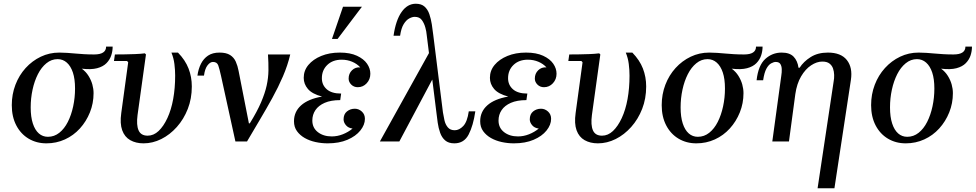

<svg xmlns="http://www.w3.org/2000/svg" viewBox="-20 -756 5214 1026"><path d="M582 -507Q582 -483 574.5 -460Q567 -437 549 -418.5Q531 -400 499 -391.5Q467 -383 417 -389Q439 -373 453 -350.5Q467 -328 473.5 -304.5Q480 -281 480 -258Q480 -204 460.5 -155.5Q441 -107 407 -69.5Q373 -32 327 -11Q281 10 228 10Q175 10 133 -15Q91 -40 67 -86Q43 -132 43 -194Q43 -252 62.5 -303Q82 -354 117 -392.5Q152 -431 198 -453Q244 -475 297 -475Q318 -475 339 -473.5Q360 -472 382 -470Q404 -468 429 -466.5Q454 -465 483 -465Q547 -465 547 -507ZM236 -25Q270 -25 297 -46.5Q324 -68 342.5 -104.5Q361 -141 371 -187.5Q381 -234 381 -283Q381 -334 369.5 -368.5Q358 -403 337 -421.5Q316 -440 288 -440Q255 -440 228 -418Q201 -396 182.5 -359.5Q164 -323 154 -277Q144 -231 144 -182Q144 -131 155.5 -96Q167 -61 187.5 -43Q208 -25 236 -25Z M896 -475H931Q970 -435 987.5 -390Q1005 -345 1005 -294Q1005 -229 983.5 -174Q962 -119 925 -77.5Q888 -36 842 -13Q796 10 747 10Q706 10 676 -7Q646 -24 633 -60Q620 -96 628 -152L665 -423L659 -430H589L594 -465Q620 -465 647.5 -465.5Q675 -466 702.5 -467Q730 -468 754 -471L760 -465L715 -141Q708 -88 720.5 -59.5Q733 -31 769 -31Q801 -31 827.5 -56Q854 -81 874.5 -125Q895 -169 905.5 -227Q916 -285 916 -352Q916 -382 912 -414Q908 -446 896 -475Z M1531 -465Q1517 -406 1492 -348Q1467 -290 1435 -232Q1403 -174 1368.5 -116Q1334 -58 1300 0H1238L1310 -97H1315Q1354 -160 1375 -209Q1396 -258 1405 -299Q1414 -340 1414.5 -380Q1415 -420 1412 -465ZM1153 -475Q1189 -475 1209.5 -462Q1230 -449 1240 -426.5Q1250 -404 1255 -377L1310 -97L1238 0L1161 -351Q1153 -387 1146.5 -406Q1140 -425 1118 -425Q1103 -425 1089 -407Q1075 -389 1070 -352H1035Q1040 -388 1054 -415.5Q1068 -443 1092 -459Q1116 -475 1153 -475Z M1843 -336Q1843 -363 1861 -380.5Q1879 -398 1905 -396Q1888 -415 1862 -426Q1836 -437 1806 -437Q1758 -437 1729 -409Q1700 -381 1700 -338Q1700 -302 1726 -279Q1752 -256 1803 -256L1798 -221Q1748 -221 1715 -206.5Q1682 -192 1665.5 -167.5Q1649 -143 1649 -112Q1649 -73 1678.5 -50Q1708 -27 1753 -27Q1783 -27 1812 -38.5Q1841 -50 1864 -69Q1841 -72 1828.5 -87Q1816 -102 1816 -118Q1816 -146 1834 -160.5Q1852 -175 1876 -175Q1897 -175 1913.5 -160Q1930 -145 1930 -121Q1930 -89 1905.5 -58.5Q1881 -28 1836.5 -9Q1792 10 1731 10Q1698 10 1666 3Q1634 -4 1608.5 -18.5Q1583 -33 1567 -55Q1551 -77 1551 -108Q1551 -159 1589 -193Q1627 -227 1701 -240Q1648 -254 1625.5 -280.5Q1603 -307 1603 -340Q1603 -379 1628 -409Q1653 -439 1696.5 -457Q1740 -475 1796 -475Q1851 -475 1887.5 -458Q1924 -441 1941.5 -415.5Q1959 -390 1959 -362Q1959 -332 1939.5 -311Q1920 -290 1892 -290Q1871 -290 1857 -304Q1843 -318 1843 -336ZM1914 -720 1784 -548H1754L1813 -720Z M2485 -161H2520Q2509 -85 2484.5 -37.5Q2460 10 2408 10Q2377 10 2359 -5.5Q2341 -21 2332 -46.5Q2323 -72 2319 -100.5Q2315 -129 2312 -155L2260 -571Q2259 -586 2253 -608.5Q2247 -631 2234.5 -648.5Q2222 -666 2196 -666Q2183 -666 2167 -657.5Q2151 -649 2137.5 -627.5Q2124 -606 2118 -565H2083Q2095 -648 2126 -692Q2157 -736 2202 -736Q2232 -736 2249 -720.5Q2266 -705 2274.5 -680Q2283 -655 2287.5 -626Q2292 -597 2295 -571L2347 -155Q2350 -136 2355 -113.5Q2360 -91 2373 -75.5Q2386 -60 2410 -60Q2434 -60 2455.5 -82.5Q2477 -105 2485 -161ZM2281 -488 2307 -363 2114 0H2010Z M2838 -336Q2838 -363 2856 -380.5Q2874 -398 2900 -396Q2883 -415 2857 -426Q2831 -437 2801 -437Q2753 -437 2724 -409Q2695 -381 2695 -338Q2695 -302 2721 -279Q2747 -256 2798 -256L2793 -221Q2743 -221 2710 -206.5Q2677 -192 2660.5 -167.5Q2644 -143 2644 -112Q2644 -73 2673.5 -50Q2703 -27 2748 -27Q2778 -27 2807 -38.5Q2836 -50 2859 -69Q2836 -72 2823.5 -87Q2811 -102 2811 -118Q2811 -146 2829 -160.5Q2847 -175 2871 -175Q2892 -175 2908.5 -160Q2925 -145 2925 -121Q2925 -89 2900.5 -58.5Q2876 -28 2831.5 -9Q2787 10 2726 10Q2693 10 2661 3Q2629 -4 2603.5 -18.5Q2578 -33 2562 -55Q2546 -77 2546 -108Q2546 -159 2584 -193Q2622 -227 2696 -240Q2643 -254 2620.5 -280.5Q2598 -307 2598 -340Q2598 -379 2623 -409Q2648 -439 2691.5 -457Q2735 -475 2791 -475Q2846 -475 2882.5 -458Q2919 -441 2936.5 -415.5Q2954 -390 2954 -362Q2954 -332 2934.5 -311Q2915 -290 2887 -290Q2866 -290 2852 -304Q2838 -318 2838 -336Z M3324 -475H3359Q3398 -435 3415.5 -390Q3433 -345 3433 -294Q3433 -229 3411.5 -174Q3390 -119 3353 -77.5Q3316 -36 3270 -13Q3224 10 3175 10Q3134 10 3104 -7Q3074 -24 3061 -60Q3048 -96 3056 -152L3093 -423L3087 -430H3017L3022 -465Q3048 -465 3075.5 -465.5Q3103 -466 3130.5 -467Q3158 -468 3182 -471L3188 -465L3143 -141Q3136 -88 3148.5 -59.5Q3161 -31 3197 -31Q3229 -31 3255.5 -56Q3282 -81 3302.5 -125Q3323 -169 3333.5 -227Q3344 -285 3344 -352Q3344 -382 3340 -414Q3336 -446 3324 -475Z M4055 -507Q4055 -483 4047.5 -460Q4040 -437 4022 -418.5Q4004 -400 3972 -391.5Q3940 -383 3890 -389Q3912 -373 3926 -350.5Q3940 -328 3946.5 -304.5Q3953 -281 3953 -258Q3953 -204 3933.5 -155.5Q3914 -107 3880 -69.5Q3846 -32 3800 -11Q3754 10 3701 10Q3648 10 3606 -15Q3564 -40 3540 -86Q3516 -132 3516 -194Q3516 -252 3535.5 -303Q3555 -354 3590 -392.5Q3625 -431 3671 -453Q3717 -475 3770 -475Q3791 -475 3812 -473.5Q3833 -472 3855 -470Q3877 -468 3902 -466.5Q3927 -465 3956 -465Q4020 -465 4020 -507ZM3709 -25Q3743 -25 3770 -46.5Q3797 -68 3815.5 -104.5Q3834 -141 3844 -187.5Q3854 -234 3854 -283Q3854 -334 3842.5 -368.5Q3831 -403 3810 -421.5Q3789 -440 3761 -440Q3728 -440 3701 -418Q3674 -396 3655.5 -359.5Q3637 -323 3627 -277Q3617 -231 3617 -182Q3617 -131 3628.5 -96Q3640 -61 3660.5 -43Q3681 -25 3709 -25Z M4404 -475Q4474 -475 4505.5 -435Q4537 -395 4527 -329L4439 250H4349L4435 -322Q4438 -337 4437.5 -355.5Q4437 -374 4431.5 -390Q4426 -406 4412.5 -416.5Q4399 -427 4374 -427Q4345 -427 4314.5 -407Q4284 -387 4261 -348Q4238 -309 4230 -253L4196 0H4107L4155 -351Q4158 -369 4157.5 -386Q4157 -403 4150 -414Q4143 -425 4125 -425Q4115 -425 4101 -417.5Q4087 -410 4075.5 -389Q4064 -368 4058 -327H4023Q4032 -407 4069.5 -441Q4107 -475 4157 -475Q4200 -475 4221 -453Q4242 -431 4247 -394H4253Q4274 -427 4312 -451Q4350 -475 4404 -475Z M5174 -507Q5174 -483 5166.5 -460Q5159 -437 5141 -418.5Q5123 -400 5091 -391.5Q5059 -383 5009 -389Q5031 -373 5045 -350.5Q5059 -328 5065.5 -304.5Q5072 -281 5072 -258Q5072 -204 5052.5 -155.5Q5033 -107 4999 -69.5Q4965 -32 4919 -11Q4873 10 4820 10Q4767 10 4725 -15Q4683 -40 4659 -86Q4635 -132 4635 -194Q4635 -252 4654.5 -303Q4674 -354 4709 -392.5Q4744 -431 4790 -453Q4836 -475 4889 -475Q4910 -475 4931 -473.5Q4952 -472 4974 -470Q4996 -468 5021 -466.5Q5046 -465 5075 -465Q5139 -465 5139 -507ZM4828 -25Q4862 -25 4889 -46.5Q4916 -68 4934.5 -104.5Q4953 -141 4963 -187.5Q4973 -234 4973 -283Q4973 -334 4961.5 -368.5Q4950 -403 4929 -421.5Q4908 -440 4880 -440Q4847 -440 4820 -418Q4793 -396 4774.5 -359.5Q4756 -323 4746 -277Q4736 -231 4736 -182Q4736 -131 4747.5 -96Q4759 -61 4779.5 -43Q4800 -25 4828 -25Z"/></svg>

Font: Brygada 1918 Medium
Style: Italic
Weight: 500
Italic angle: -8°
Designer: Mateusz Machalski | Borys Kosmynka | Przemek Hoffer
Foundry: NIEPODLEGLA 2018
Version: Version 3.006